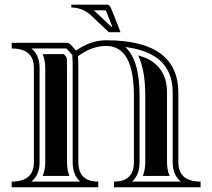

<svg xmlns="http://www.w3.org/2000/svg" viewBox="-20 -790 895 810"><path d="M488.5 -654.1H439.2L364.5 -724.6Q329.8 -757.3 280.8 -758.5V-770.3H433.1Q439 -770.3 446 -761Q452.4 -747.8 488.5 -654.1ZM376.2 -746.3 380.9 -741.9 448.7 -678H453.6Q432.4 -732.9 426.5 -746.3ZM112.5 -585.4Q147 -557.9 147 -503.4V-106Q147 -51.5 112.5 -23.9H318.4Q286.6 -51.5 286.6 -106V-503.4Q286.6 -536.6 285.2 -550Q284.7 -554.7 285.6 -558.8Q284.2 -559.8 282.7 -561Q278.3 -564.9 267.3 -578.1Q263.2 -583.3 260.3 -585.4ZM742.9 -23.9Q708.5 -51.5 708.5 -106V-398.4Q708.5 -429.7 701.9 -455.9Q695.3 -482.2 680.5 -505.1Q665.8 -528.1 642.7 -545Q619.6 -562 585.8 -574.1Q552 -586.2 508.3 -591.6Q568.8 -537.8 568.8 -386.7V-106Q568.8 -51.5 537.1 -23.9ZM123 -106V-503.4Q123 -585.4 29.3 -585.4V-609.4H262.5Q272.9 -609.4 286 -593.3Q299.1 -577.1 301.5 -577.1Q363 -620.1 427.7 -620.1Q732.4 -620.1 732.4 -398.4V-106Q732.4 -23.9 826.2 -23.9V0H460.9V-23.9Q544.9 -23.9 544.9 -106V-386.7Q544.9 -596.2 427.7 -596.2Q367.4 -596.2 308.8 -552.7Q310.5 -538.1 310.5 -503.4V-106Q310.5 -23.9 394.5 -23.9V0H29.3V-23.9Q123 -23.9 123 -106ZM159.9 -561.5H250.2Q259.8 -549.8 261.5 -545.7Q262.7 -533.2 262.7 -503.4V-106Q262.7 -73.2 272.9 -47.9H159.9Q170.9 -73.2 170.9 -106V-503.4Q170.9 -536.1 159.9 -561.5ZM695.6 -47.9H582.5Q592.8 -73.2 592.8 -106V-386.7Q592.8 -493.9 563 -556.4Q570.6 -554.2 589.5 -547.5Q608.4 -540.8 628.2 -526Q647.9 -511.2 660.5 -491.8Q673.1 -472.4 678.8 -449.6Q684.6 -426.8 684.6 -398.4V-106Q684.6 -73.2 695.6 -47.9Z"/></svg>

Font: itsadzokeS01
Style: Regular
Weight: 600
Width: 6
Version: Version 0.46